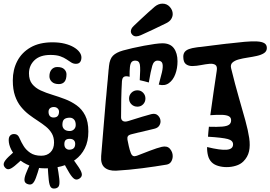

<svg xmlns="http://www.w3.org/2000/svg" viewBox="-20 -948 1521 1080"><path d="M234 -1Q185.5 -1 147.5 -16Q109.5 -31 83 -55.2Q56.5 -79.5 42.8 -107.2Q29 -135 29 -160Q29 -177.5 37.5 -185.8Q46 -194 58 -194Q71.5 -194 79 -187.2Q86.5 -180.5 93 -164Q99.5 -148.5 112.8 -126.8Q126 -105 150 -88.5Q174 -72 212 -72Q244.5 -72 264.2 -91.8Q284 -111.5 284 -146Q284 -176 271.5 -197.5Q259 -219 238.2 -235.8Q217.5 -252.5 192.8 -268.5Q168 -284.5 143.2 -303.2Q118.5 -322 97.8 -347.5Q77 -373 64.5 -409Q52 -445 52 -496Q52 -556 77.2 -604.5Q102.5 -653 152.2 -681.5Q202 -710 275 -710Q313.5 -710 343.5 -702.5Q373.5 -695 394.8 -682.5Q416 -670 427 -655Q438 -640 438 -625Q438 -608.5 430.5 -598.8Q423 -589 407 -589Q393 -589 381 -596.5Q369 -604 354.5 -614Q340 -624 318.8 -631.5Q297.5 -639 264 -639Q205 -639 174 -609.2Q143 -579.5 143 -535Q143 -498 161 -475.5Q179 -453 209 -439.2Q239 -425.5 274.5 -414.8Q310 -404 345.5 -390.5Q381 -377 411 -355.5Q441 -334 459 -298.8Q477 -263.5 477 -208Q477 -153 457.2 -113.8Q437.5 -74.5 403.5 -49.5Q369.5 -24.5 325.8 -12.8Q282 -1 234 -1ZM369 -106Q403 -106 403 -139Q403 -152 395 -159.5Q387 -167 372 -167Q356.5 -167 349.2 -160Q342 -153 342 -137Q342 -121.5 350.2 -113.8Q358.5 -106 369 -106ZM372 -211Q386.5 -211 396.2 -220.5Q406 -230 406 -245Q406 -266 396.2 -276Q386.5 -286 373 -286Q351.5 -286 341.2 -277.2Q331 -268.5 331 -246Q331 -230.5 341.5 -220.8Q352 -211 372 -211ZM281 -287Q297.5 -287 304.8 -295.8Q312 -304.5 312 -320Q312 -330.5 304 -338.2Q296 -346 283 -346Q269.5 -346 261.2 -339Q253 -332 253 -319Q253 -304 260.2 -295.5Q267.5 -287 281 -287ZM311 -475Q285 -475 271.5 -488Q258 -501 258 -519Q258 -543 270.2 -557Q282.5 -571 302 -571Q329 -571 341.5 -558.5Q354 -546 354 -530Q354 -501.5 342.8 -488.2Q331.5 -475 311 -475ZM329 -50 371 -79Q405.5 -33.5 422.8 -7.2Q440 19 440.5 33.2Q441 47.5 426 57Q411.5 66 399 58.8Q386.5 51.5 370.2 25Q354 -1.5 329 -50ZM248 -20 300 -29Q310.5 28.5 313.5 58Q316.5 87.5 311 98.5Q305.5 109.5 291 112Q273.5 115 265.5 104.5Q257.5 94 254.2 64.2Q251 34.5 248 -20ZM154 -36 204 -17Q191 28.5 181.5 53.5Q172 78.5 161.2 86Q150.5 93.5 134 87Q119.5 81.5 117.8 67.8Q116 54 125.5 29Q135 4 154 -36ZM122 -79Q123 -80 123.8 -81.2Q124.5 -82.5 125 -83Q129.5 -89 138.8 -88.2Q148 -87.5 156 -82Q164.5 -77.5 168.8 -70.2Q173 -63 169 -56Q168.5 -54.5 167 -52.5Q165.5 -50.5 164 -49Q158.5 -41.5 151.2 -39.5Q144 -37.5 137 -40Q130 -42.5 125 -48Q121 -52 118.8 -57.2Q116.5 -62.5 117 -68Q117.5 -73.5 122 -79ZM85 -116 118 -65Q83.5 -32 62.8 -15Q42 2 29.5 3.8Q17 5.5 7 -7Q-2.5 -18.5 2.2 -32Q7 -45.5 27.2 -65.2Q47.5 -85 85 -116Z M549 -70Q554.5 -136.5 561.2 -217.5Q568 -298.5 575 -382Q575.5 -387 576 -392Q576.5 -397 577 -402Q577.5 -407 578 -412Q578.5 -418 579 -423.8Q579.5 -429.5 580 -435.5Q580.5 -441.5 581 -447Q582 -456.5 582.8 -465.8Q583.5 -475 584.5 -484.5Q585.5 -493 586.2 -501.5Q587 -510 587.5 -518Q588.5 -527 589.2 -535.8Q590 -544.5 590.5 -552.5Q591.5 -558.5 592 -564.5Q592.5 -570.5 593 -576Q597 -616 615.2 -634.5Q633.5 -653 672 -664Q694.5 -670.5 725.8 -677.5Q757 -684.5 790.2 -690.8Q823.5 -697 851 -700.8Q878.5 -704.5 893.5 -704.5Q937.5 -704.5 958 -676.8Q978.5 -649 978.5 -603Q978.5 -564 966.2 -531Q954 -498 930.5 -480.8Q907 -463.5 873 -472Q883.5 -510.5 890.8 -541Q898 -571.5 894 -589.2Q890 -607 866.5 -607Q845 -607 836.5 -578Q828 -549 817 -484Q803.5 -488 792 -490.8Q780.5 -493.5 766 -497Q770.5 -561.5 766.8 -584.2Q763 -607 741 -607Q727 -607 720 -598.8Q713 -590.5 710.8 -570.5Q708.5 -550.5 709 -516Q704.5 -517.5 700 -518.2Q695.5 -519 691 -519Q678.5 -519 672.8 -512Q667 -505 666 -492Q663 -441 662 -389.2Q661 -337.5 661 -288Q661 -274 671.2 -267.5Q681.5 -261 701 -267Q746 -281.5 780 -291.5Q814 -301.5 831 -306Q855 -312 869 -298Q883 -284 883 -265Q883 -252 875 -240.2Q867 -228.5 849 -224Q842.5 -222.5 835.8 -220.8Q829 -219 822 -217.5Q818 -216.5 814 -215.5Q810 -214.5 806 -213.5Q802.5 -213 799.5 -212.2Q796.5 -211.5 793.5 -210.5Q788.5 -209.5 784 -208.2Q779.5 -207 774.5 -206Q772.5 -205.5 770.2 -205Q768 -204.5 765.8 -204Q763.5 -203.5 761 -203Q758.5 -202.5 756.2 -202Q754 -201.5 751.5 -200.8Q749 -200 746.5 -199.5Q739.5 -198 732.8 -196.2Q726 -194.5 720 -193Q703.5 -189 699.2 -181.5Q695 -174 697 -162Q699.5 -148 704.5 -125.8Q709.5 -103.5 716 -87Q721.5 -73.5 729.5 -70.5Q737.5 -67.5 750 -72Q783 -85 823.8 -100.5Q864.5 -116 890 -122Q920.5 -129 936 -110.8Q951.5 -92.5 951.5 -70Q951.5 -53 943 -39Q934.5 -25 917 -22Q855.5 -11.5 780.5 -1.8Q705.5 8 634 12Q591.5 14 568.5 -5.5Q545.5 -25 549 -70ZM729 -60 794 -62Q797 -46.5 795.8 -34.8Q794.5 -23 788 -15.8Q781.5 -8.5 769 -7Q755 -5 746.5 -11.5Q738 -18 734 -30.8Q730 -43.5 729 -60ZM843 -54Q842.5 -58.5 841.8 -63Q841 -67.5 841 -72Q841 -90 856.2 -96Q871.5 -102 884 -102Q893 -102 898.8 -98.2Q904.5 -94.5 906 -86Q907 -82.5 907.8 -78.2Q908.5 -74 909 -70Q913 -50 898.2 -41.5Q883.5 -33 866 -33Q855.5 -33 850 -38Q844.5 -43 843 -54ZM753 -348Q733 -348 719.5 -361.2Q706 -374.5 706 -394Q706 -413 719.5 -426.5Q733 -440 753 -440Q772 -440 785 -426.5Q798 -413 798 -394Q798 -374.5 785 -361.2Q772 -348 753 -348ZM775 -649 821 -655Q821 -646.5 819.8 -640.5Q818.5 -634.5 813.8 -630.8Q809 -627 799 -626Q788.5 -625 783.5 -628Q778.5 -631 776.8 -636.8Q775 -642.5 775 -649ZM652 -588 647 -548Q634.5 -549.5 628.5 -555Q622.5 -560.5 623 -571Q624 -583 632.5 -585.5Q641 -588 652 -588ZM772 -750Q757.5 -743.5 745.5 -743.5Q733 -743.5 724.5 -752.2Q716 -761 716 -771.5Q716 -787.5 733 -803Q751.5 -820.5 772.2 -840Q793 -859.5 813.5 -878Q834 -896.5 851 -911Q871.5 -927.5 894 -927.5Q919 -927.5 935.2 -909.2Q951.5 -891 951.5 -869Q951.5 -854.5 942.8 -840.5Q934 -826.5 914 -817Q880.5 -800.5 841 -781.8Q801.5 -763 772 -750Z M1255 -8Q1229.5 -8 1207 -14.8Q1184.5 -21.5 1171 -35Q1163 -43 1157.8 -52.8Q1152.5 -62.5 1149.8 -73.8Q1147 -85 1145.8 -97Q1144.5 -109 1145 -121Q1220 -102.5 1255.5 -105.8Q1291 -109 1291 -136Q1291 -158 1261 -166Q1231 -174 1150 -179Q1151 -191 1152.2 -207Q1153.5 -223 1155 -235Q1202 -233.5 1229.5 -235.8Q1257 -238 1268.8 -246.8Q1280.5 -255.5 1280 -273Q1279.5 -287.5 1267 -294.2Q1254.5 -301 1228.8 -302Q1203 -303 1163 -300Q1173 -370.5 1181.5 -431.2Q1190 -492 1199 -549Q1203.5 -575 1191.5 -583Q1179.5 -591 1158 -589Q1136.5 -587 1111.2 -582Q1086 -577 1063.2 -576.5Q1040.5 -576 1025.8 -587.2Q1011 -598.5 1011 -629Q1011 -645.5 1019.2 -656Q1027.5 -666.5 1043.8 -672.2Q1060 -678 1083 -681Q1088.5 -682 1095 -682.8Q1101.5 -683.5 1108.5 -684Q1118.5 -685 1126.2 -686.2Q1134 -687.5 1140.5 -688Q1159 -690.5 1175.8 -692.5Q1192.5 -694.5 1212.5 -697Q1216 -697.5 1219.8 -698Q1223.5 -698.5 1227.8 -699Q1232 -699.5 1236 -700Q1240.5 -700.5 1244.8 -701Q1249 -701.5 1252.8 -702Q1256.5 -702.5 1259 -702.5Q1314 -709 1355.8 -712.8Q1397.5 -716.5 1425.2 -715Q1453 -713.5 1467 -705Q1481 -696.5 1481 -678Q1481 -659.5 1465.2 -649.2Q1449.5 -639 1424.8 -633.5Q1400 -628 1373 -624Q1346 -620 1323 -613.8Q1300 -607.5 1287.5 -596Q1275 -584.5 1280 -564Q1302.5 -472 1323.5 -399.5Q1344.5 -327 1360 -270.8Q1375.5 -214.5 1381.8 -171.8Q1388 -129 1380.8 -96.8Q1373.5 -64.5 1349 -40Q1332.5 -23.5 1307.2 -15.8Q1282 -8 1255 -8ZM1236 -624Q1224 -624 1217 -630Q1210 -636 1210 -647Q1210 -658.5 1216.8 -665.2Q1223.5 -672 1234 -672Q1245.5 -672 1251.8 -665.8Q1258 -659.5 1258 -651Q1258 -638.5 1251.5 -631.2Q1245 -624 1236 -624ZM1286 -27 1292 -103Q1308.5 -101 1319.2 -97.5Q1330 -94 1335.2 -87.2Q1340.5 -80.5 1340.5 -68Q1340.5 -48.5 1334.5 -39.5Q1328.5 -30.5 1316.5 -28.2Q1304.5 -26 1286 -27ZM1293 -434 1275 -368Q1260.5 -372 1251.5 -376Q1242.5 -380 1238.5 -386Q1234.5 -392 1234.5 -400.5Q1234.5 -421 1241.5 -429Q1248.5 -437 1261.5 -437.2Q1274.5 -437.5 1293 -434Z"/></svg>

Font: Kablammo
Style: Regular
Weight: 400
Designer: Travis Kochel, Lizy Gershenzon, Daria Petrova, Ethan Cohen
Foundry: Vectro Type Foundry
Version: Version 1.002